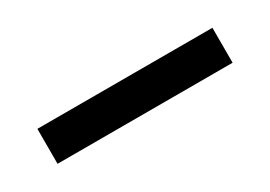

<svg xmlns="http://www.w3.org/2000/svg" viewBox="-14 -767 497 353"><g transform="rotate(-30 234.0 -591.0)"><path d="M48.3 -627.9V-553.7H419.9V-627.9Z"/></g></svg>

Font: Estedad SemiBold
Style: Regular
Weight: 600
Designer: Amin Abedi
Version: Version 7.3